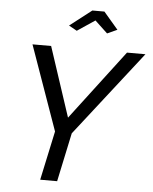

<svg xmlns="http://www.w3.org/2000/svg" viewBox="-60 -966 810 1016"><g transform="rotate(5 344.5 -458.0)"><path d="M248 -261 89 -710H188L310 -340L591 -710H689L337 -259L282 0H192ZM273 -826 389 -916H453L530 -826L477 -802L410 -865L316 -802Z"/></g></svg>

Font: PTCRaleway Medium
Style: Italic
Weight: 500
Italic angle: -12°
Designer: Matt McInerney, Pablo Impallari, Rodrigo Fuenzalida
Foundry: Matt McInerney, Pablo Impallari, Rodrigo Fuenzalida
Version: Version 3.000g; ttfautohint (v1.5) -l 8 -r 28 -G 28 -x 14 -D